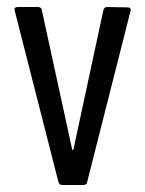

<svg xmlns="http://www.w3.org/2000/svg" viewBox="-20 -526 412 546"><path d="M146 -9 22 -495 21 -499Q21 -506 30 -506H88Q98 -506 99 -497L185 -102Q186 -99 187 -99Q188 -99 189 -102L274 -497Q276 -506 285 -506L343 -505Q348 -505 350.5 -502Q353 -499 351 -494L228 -9Q227 0 217 0H157Q148 0 146 -9Z"/></svg>

Font: Barlow Condensed
Style: Regular
Weight: 400
Width: 3
Designer: Jeremy Tribby
Foundry: Tribby Type
Version: Version 1.500